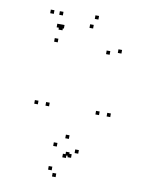

<svg xmlns="http://www.w3.org/2000/svg" viewBox="-97 -592 814 1045"><g transform="rotate(10 310.0 -69.5)"><path d="M180 -410V-430H160V-410ZM170 -490V-510H150V-490ZM120 -490V-510H100V-490ZM120 10V-10H100V10ZM182 10V-10H162V10ZM182 -410V-430H162V-410ZM520 -341V-361H500V-341ZM364.5 -501.5V-521.5H344.5V-501.5ZM188 -420.5V-440.5H168V-420.5ZM168 -420.5V-440.5H148V-420.5ZM168 -341V-361H148V-341ZM344.5 -448.5V-468.5H324.5V-448.5ZM458 -323.5V-343.5H438V-323.5ZM458 10V-10H438V10ZM520 10V-10H500V10ZM348.5 265.5V245.5H328.5V265.5ZM335.5 257.5V237.5H315.5V257.5ZM256.5 350.5V330.5H236.5V350.5ZM284 383.5V363.5H264V383.5ZM383 236.5V216.5H363V236.5ZM319 166V146H299V166ZM261.5 218.5V198.5H241.5V218.5ZM321 271V251H301V271Z"/></g></svg>

Font: Monaspace Neon Dots Var
Style: Regular
Weight: 400
Designer: Riley Cran and the Lettermatic Team
Version: Version 1.100 (Monaspace Neon Dots)